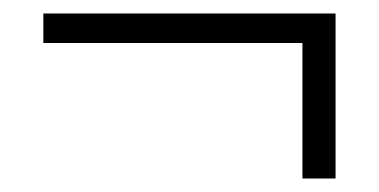

<svg xmlns="http://www.w3.org/2000/svg" viewBox="-20 -349 559 283"><path d="M425.8 -85.9V-285.6H43.9V-329.1H474.6V-85.9Z"/></svg>

Font: Elstob 10pt
Style: Regular
Weight: 400
Designer: Peter S. Baker
Version: Version 1.015